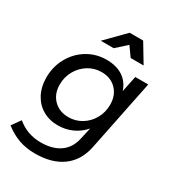

<svg xmlns="http://www.w3.org/2000/svg" viewBox="-223 -874 1084 1195"><g transform="rotate(30 319.0 -277.0)"><path d="M-2 120 43 57Q115 118 213 118Q296 118 348.5 82Q401 46 417 -23L437 -111Q402 -70 354 -48.5Q306 -27 252 -27Q190 -27 142.5 -55Q95 -83 68.5 -133.5Q42 -184 42 -250Q42 -328 78 -393Q114 -458 176 -495.5Q238 -533 313 -533Q383 -533 430 -502.5Q477 -472 496 -414L520 -529H613L509 -17Q487 87 412 141.5Q337 196 216 196Q154 196 101 177.5Q48 159 -2 120ZM471 -301Q471 -368 430.5 -409.5Q390 -451 324 -451Q273 -451 230 -424.5Q187 -398 161.5 -353Q136 -308 136 -254Q136 -187 177 -145.5Q218 -104 284 -104Q335 -104 378 -130.5Q421 -157 446 -202Q471 -247 471 -301ZM529 -617H436L388 -684L314 -617H221L352 -750H449Z"/></g></svg>

Font: Gontserrat
Style: Italic
Weight: 400
Italic angle: -11.3°
Designer: Julieta Ulanovsky
Foundry: Julieta Ulanovsky
Version: Version 6.001